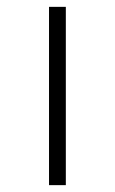

<svg xmlns="http://www.w3.org/2000/svg" viewBox="-20 -540 335 560"><path d="M123 0V-520H172V0Z"/></svg>

Font: Mplus 1p Light
Style: Regular
Weight: 300
Version: Version 1.061